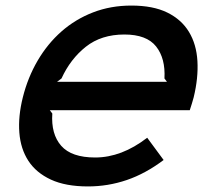

<svg xmlns="http://www.w3.org/2000/svg" viewBox="-20 -660 763 690"><path d="M676 -310Q673 -299 669.5 -287.5Q666 -276 662 -264H159L168 -252Q163 -178 200 -136Q237 -94 322 -94Q417 -94 509 -165L568 -85Q503 -36 435.5 -13Q368 10 296 10Q216 10 163 -14.5Q110 -39 82 -82Q54 -125 49.5 -183.5Q45 -242 62 -310Q80 -382 115.5 -442.5Q151 -503 201 -547Q251 -591 314.5 -615.5Q378 -640 452 -640Q530 -640 581 -615Q632 -590 659 -545.5Q686 -501 689.5 -440.5Q693 -380 676 -310ZM580 -366 571 -378Q575 -450 541 -493Q507 -536 427 -536Q344 -536 288.5 -492Q233 -448 201 -378L185 -366Z"/></svg>

Font: TypoPRO Sinkin Sans
Style: 500 Medium Italic
Weight: 500
Italic angle: -112°
Designer: Keith Bates
Foundry: K-Type
Version: Sinkin Sans (version 1.0)  by Keith Bates   •   © 2014   www